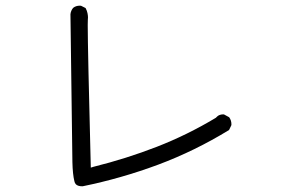

<svg xmlns="http://www.w3.org/2000/svg" viewBox="-20 -674 1040 668"><path d="M266.1 -25.9Q267.1 -25.9 267.6 -25.9Q401.4 -53.2 530.3 -101.1Q658.2 -148.9 776.9 -221.7L784.7 -237.8Q785.2 -239.7 785.2 -241.2Q785.2 -255.4 777.3 -266.1L759.3 -275.9Q757.8 -275.9 756.6 -275.9Q755.4 -275.9 753.4 -275.9Q751.5 -275.9 749.3 -275.4Q747.1 -274.9 744.9 -274.2Q742.7 -273.4 740.7 -272.5Q735.8 -269.5 731 -264.2Q631.8 -204.6 525.6 -163.3Q419.4 -122.1 305.7 -93.8L295.9 -90.8Q285.2 -508.3 285.2 -587.4Q285.2 -600.6 285.6 -604.5Q286.1 -608.4 286.1 -614Q286.1 -619.6 284.4 -628.2Q282.7 -636.7 277.8 -646L262.2 -653.8Q260.3 -654.3 258.3 -654.3Q243.7 -654.3 234.4 -646.5Q226.6 -637.2 225.1 -624.5L231.9 -109.9Q232.9 -67.4 238.8 -43.5Q240.2 -36.6 244.1 -32.7Q251 -25.9 266.1 -25.9Z"/></svg>

Font: NaikaiFont
Style: Light
Weight: 300
Version: Version 1.89